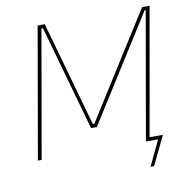

<svg xmlns="http://www.w3.org/2000/svg" viewBox="-89 -788 993 1010"><g transform="rotate(-10 407.0 -282.5)"><path d="M56 0H76L195 -681H203L361 -120H392L746 -681H752L633 0H698L634 135H653L727 -19H656L776 -700H736L382 -139H374L216 -700H178Z"/></g></svg>

Font: Fixel Text 20240404 Thin
Style: Italic
Weight: 100
Width: 4
Italic angle: -10°
Designer: AlfaBravo + MacPaw
Foundry: Kyrylo Tkachov, Marchela Mozhyna, Serhii Makarenko, Maria Weinstein, Zakhar Kryvoshyya
Version: Version 1.211;Glyphs 3.2 (3225)